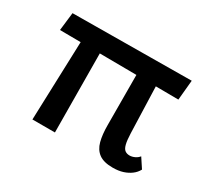

<svg xmlns="http://www.w3.org/2000/svg" viewBox="-95 -561 765 709"><g transform="rotate(30 287.5 -206.0)"><path d="M103 0 117 -410H196L199 0ZM26 -337 35 -414 541 -418 533 -333ZM354 -121 353 -410H434L443 -137Q444 -108 448 -92Q452 -76 460 -70Q468 -64 480 -64Q490 -64 501 -69Q512 -74 519 -83L546 -42Q538 -27 524 -16.5Q510 -6 491.5 0Q473 6 448 6Q410 6 389.5 -9Q369 -24 361.5 -52.5Q354 -81 354 -121Z"/></g></svg>

Font: Ysabeau SemiBold
Style: Regular
Weight: 600
Designer: Christian Thalmann (Catharsis Fonts)
Version: Version 2.000;gftools[0.9.27.dev2+g8671c4b]